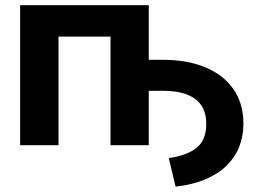

<svg xmlns="http://www.w3.org/2000/svg" viewBox="-20 -549 974 726"><path d="M644 156.7 618.2 48.8Q689 38.6 724.4 9Q759.8 -20.5 759.8 -79.1Q760.3 -121.6 741.7 -149.7Q723.1 -177.7 686.8 -191.7Q650.4 -205.6 597.7 -205.6H495.1V-322.8H597.7Q688 -322.8 756.3 -294.4Q824.7 -266.1 862.5 -212.2Q900.4 -158.2 900.4 -81.1Q900.4 -34.7 884.8 5.4Q869.1 45.4 837.2 76.9Q805.2 108.4 757.1 128.9Q709 149.4 644 156.7ZM542.5 -529.3V0H397.9V-410.6H201.2V0H56.2V-529.3Z"/></svg>

Font: Inter 24pt
Style: Bold
Weight: 700
Designer: Rasmus Andersson
Foundry: rsms
Version: Version 4.001;git-66647c0bb